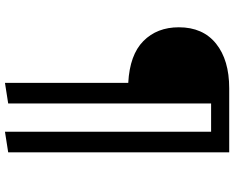

<svg xmlns="http://www.w3.org/2000/svg" viewBox="-105 -624 944 774"><g transform="rotate(90 367.0 -237.0)"><path d="M594 -689V202L511 215V-616H397V202L314 215V-282Q201 -288 145.5 -343Q90 -398 90 -486Q90 -583 156 -636Q222 -689 336 -689Z"/></g></svg>

Font: Fira GO
Style: Regular
Weight: 400
Designer: Carrois Corporate
Foundry: Carrois Corporate GbR
Version: Version 0.300